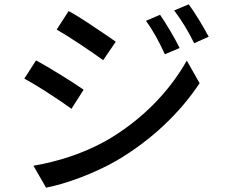

<svg xmlns="http://www.w3.org/2000/svg" viewBox="-20 -822 1040 884"><path d="M941 -653C916 -699 877 -765 849 -802L782 -774C817 -727 846 -680 874 -623L941 -653ZM513 -630C487 -648 444 -678 401 -706L391 -713C357 -735 323 -757 296 -771L241 -686C302 -651 404 -582 455 -545L513 -630ZM807 -601C784 -648 744 -715 717 -754L652 -726C687 -678 713 -629 739 -572L807 -601ZM365 -409C318 -442 209 -510 146 -544L92 -460C120 -445 155 -424 191 -401L200 -395C241 -369 282 -341 309 -321L365 -409ZM516 -82C678 -177 809 -303 899 -439L840 -543C760 -401 632 -267 465 -172C360 -114 245 -78 134 -59L192 42C283 25 415 -24 516 -82Z"/></svg>

Font: Glow Sans SC Normal Medium
Style: Regular
Weight: 600
Designer: Ryoko NISHIZUKA (kana, bopomofo & ideographs); Paul D. Hunt (Latin, Greek & Cyrillic); Sandoll Communications, Soo-young
Version: Version 0.93